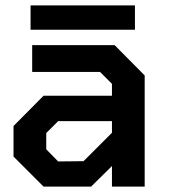

<svg xmlns="http://www.w3.org/2000/svg" viewBox="-20 -690 625 710"><path d="M93 -580V-670H479V-580ZM141 0 30 -111V-224L141 -336H394V-380L350 -424H99V-523H404L515 -411V0H394V-76L317 0ZM195 -93 289 -94 394 -199V-242H195L151 -198V-138Z"/></svg>

Font: Tomorrow Medium
Style: Regular
Weight: 500
Designer: Tony de Marco, Monica Rizzolli
Foundry: Just in Type
Version: Version 2.002